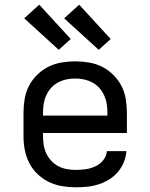

<svg xmlns="http://www.w3.org/2000/svg" viewBox="-20 -789 640 817"><path d="M302 8Q273 8 243.5 3Q214 -2 187.5 -15Q161 -28 139.5 -48.5Q118 -69 104.5 -95.5Q91 -122 85.5 -151Q80 -180 80 -210V-310Q80 -339 85 -368.5Q90 -398 103.5 -424Q117 -450 138.5 -471Q160 -492 186 -505Q212 -518 241.5 -523Q271 -528 300 -528Q329 -528 358.5 -523Q388 -518 414 -505Q440 -492 461.5 -471Q483 -450 496.5 -424Q510 -398 515 -368.5Q520 -339 520 -310V-223H163V-210Q163 -191 166 -172Q169 -153 177 -136Q185 -119 198.5 -104.5Q212 -90 228.5 -81.5Q245 -73 264 -69.5Q283 -66 302 -66Q324 -66 345 -69Q366 -72 385.5 -81Q405 -90 419 -107Q433 -124 435 -146H518Q516 -121 506.5 -98Q497 -75 481 -56.5Q465 -38 444 -25Q423 -12 399.5 -4.5Q376 3 351.5 5.5Q327 8 302 8ZM163 -297H437V-310Q437 -329 434 -347.5Q431 -366 423 -383.5Q415 -401 402.5 -415Q390 -429 373 -438Q356 -447 337.5 -451Q319 -455 300 -455Q281 -455 262.5 -451Q244 -447 227 -438Q210 -429 197.5 -415Q185 -401 177 -383.5Q169 -366 166 -347.5Q163 -329 163 -310ZM400 -577 253 -711 317 -769 451 -623ZM230 -577 83 -711 147 -769 281 -623Z"/></svg>

Font: Zed Sans Extended
Style: Regular
Weight: 400
Width: 7
Designer: Belleve Invis
Foundry: Belleve Invis
Version: Version 1.0.0; ttfautohint (v1.8.4)